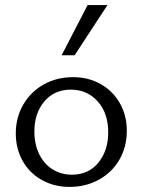

<svg xmlns="http://www.w3.org/2000/svg" viewBox="-20 -726 559 754"><path d="M42 -202Q42 -265 71.5 -315.5Q101 -366 152 -394.5Q203 -423 267 -423Q327 -423 375 -396Q423 -369 450.5 -321Q478 -273 478 -213Q478 -149 449 -99Q420 -49 368.5 -20.5Q317 8 253 8Q193 8 144.5 -19Q96 -46 69 -94Q42 -142 42 -202ZM405 -206Q405 -282 363.5 -328Q322 -374 258 -374Q193 -374 154 -327.5Q115 -281 115 -210Q115 -159 134 -120.5Q153 -82 186.5 -61Q220 -40 262 -40Q328 -40 366.5 -87.5Q405 -135 405 -206ZM324 -706H402L273 -509H222Z"/></svg>

Font: LXGW Bright TC
Style: Regular
Weight: 400
Designer: Christian Thalmann (Catharsis Fonts)
Foundry: LXGW / Christian Thalmann (Catharsis Fonts) / Fontworks Inc.
Version: Version 5.501